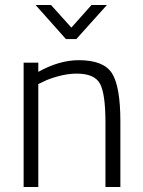

<svg xmlns="http://www.w3.org/2000/svg" viewBox="-20 -752 573 772"><path d="M134 0H75V-500H134V-463Q218 -510 297 -510Q397 -510 430.5 -457Q464 -404 464 -263V0H404V-260Q404 -375 382 -415.5Q360 -456 288 -456Q253 -456 214.5 -445.5Q176 -435 155 -424L134 -414ZM245 -595 123 -732H185L267 -641L348 -732H410L287 -595Z"/></svg>

Font: Titillium Web Light
Style: Regular
Weight: 300
Version: Version 1.002;PS 57.000;hotconv 1.0.70;makeotf.lib2.5.55311